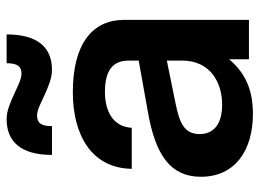

<svg xmlns="http://www.w3.org/2000/svg" viewBox="-122 -650 784 580"><g transform="rotate(-90 270.0 -360.0)"><path d="M381 0H500V-377C500 -472 429 -532 281 -532C156 -532 52 -478 50 -354H174C177 -411 225 -435 282 -435C349 -435 377 -410 377 -363V-333L226 -306C91 -283 26 -237 26 -145C26 -44 103 12 216 12C281 12 336 -6 381 -60ZM244 -81C183 -81 155 -108 155 -149C155 -196 190 -210 249 -222L377 -248V-202C377 -116 310 -81 244 -81ZM92 -595H179C179 -629 189 -640 212 -640C230 -640 257 -624 274 -617C297 -607 322 -595 349 -595C416 -595 456 -637 456 -732H369C369 -699 359 -687 337 -687C319 -687 291 -703 274 -710C252 -720 226 -732 200 -732C133 -732 92 -690 92 -595Z"/></g></svg>

Font: Aspekta 600
Style: Regular
Weight: 600
Designer: Ivo Dolenc
Version: Version 2.100